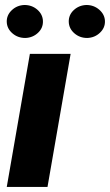

<svg xmlns="http://www.w3.org/2000/svg" viewBox="-20 -742 437 762"><path d="M168.5 0H6.8L98.6 -528.3H260.3ZM6.8 -654.8Q5.9 -681.6 26.6 -701.4Q47.4 -721.2 77.1 -722.2Q106.9 -722.2 128.2 -703.6Q149.4 -685.1 150.4 -658.7Q151.4 -630.9 130.6 -611.6Q109.9 -592.3 80.6 -591.3Q50.3 -591.3 29.1 -609.9Q7.8 -628.4 6.8 -654.8ZM252.9 -654.8Q252 -682.6 272.7 -701.9Q293.5 -721.2 322.8 -722.2Q352.5 -722.2 374 -703.4Q395.5 -684.6 396.5 -658.7Q397.5 -631.8 376.7 -612.1Q356 -592.3 326.2 -591.3Q296.4 -591.3 275.1 -609.9Q253.9 -628.4 252.9 -654.8Z"/></svg>

Font: TypoPRO Roboto
Style: Italic
Weight: 900
Italic angle: -12°
Designer: Google
Version: Version 2.136; 2016